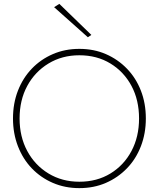

<svg xmlns="http://www.w3.org/2000/svg" viewBox="-20 -961 819 990"><path d="M81 -350Q81 -445 120.5 -518Q160 -591 230 -633.5Q300 -676 389 -676Q480 -676 549.5 -633.5Q619 -591 658 -518Q697 -445 697 -350Q697 -256 658 -182.5Q619 -109 549.5 -66.5Q480 -24 389 -24Q300 -24 230 -66.5Q160 -109 120.5 -182.5Q81 -256 81 -350ZM47 -350Q47 -273 72.5 -207Q98 -141 144 -93Q190 -45 252.5 -18Q315 9 389 9Q464 9 526 -18Q588 -45 634.5 -93Q681 -141 706.5 -207Q732 -273 732 -350Q732 -428 706.5 -493.5Q681 -559 634.5 -607Q588 -655 526 -682Q464 -709 389 -709Q315 -709 252.5 -682Q190 -655 144 -607Q98 -559 72.5 -493.5Q47 -428 47 -350ZM259 -924 433 -769 451 -781 286 -941Z"/></svg>

Font: Jost ExtraLight
Style: Regular
Weight: 250
Version: Version 3.710